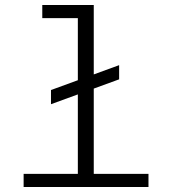

<svg xmlns="http://www.w3.org/2000/svg" viewBox="-20 -752 690 772"><path d="M185 -333V-390L459 -490V-433ZM293 0V-732H357V0ZM75 0V-53H577V0ZM150 -679V-732H325V-679Z"/></svg>

Font: Azeret Mono ExtraLight
Style: Regular
Weight: 250
Designer: Martin Vácha
Foundry: Displaay
Version: Version 1.002